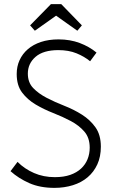

<svg xmlns="http://www.w3.org/2000/svg" viewBox="-20 -901 553 931"><path d="M244 10Q174 10 122 -13Q70 -36 31 -71L65 -116Q99 -82 145 -62Q191 -42 246 -42Q289 -42 320.5 -53Q352 -64 373 -83.5Q394 -103 404.5 -129Q415 -155 415 -185Q415 -233 389 -263Q363 -293 323.5 -314Q284 -335 238 -353Q192 -371 152.5 -394.5Q113 -418 87 -452.5Q61 -487 61 -542Q61 -579 75 -609.5Q89 -640 115 -662.5Q141 -685 178.5 -697.5Q216 -710 264 -710Q320 -710 366.5 -692.5Q413 -675 448 -646L417 -604Q389 -627 351 -642.5Q313 -658 263 -658Q190 -658 152.5 -625.5Q115 -593 115 -544Q115 -501 141 -474Q167 -447 206.5 -426.5Q246 -406 292 -388Q338 -370 377.5 -345Q417 -320 443 -283.5Q469 -247 469 -190Q469 -141 452 -104Q435 -67 405 -41.5Q375 -16 333.5 -3Q292 10 244 10ZM277 -881 377 -778 355 -752 252 -825 149 -752 126 -778 227 -881Z"/></svg>

Font: Tilda Sans Light
Style: Regular
Weight: 300
Designer: ParaType Ltd
Foundry: ParaType Ltd
Version: Version 1.009